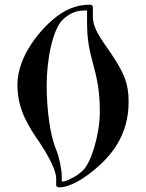

<svg xmlns="http://www.w3.org/2000/svg" viewBox="-20 -798 629 827"><path d="M386 -66C460 -128 534 -215 534 -360C534 -437 515 -477 477 -539C433 -610 380 -664 380 -727V-768C380 -773 374 -778 368 -778C302 -778 253 -751 213 -718C160 -675 55 -561 55 -432C55 -322 107 -248 152 -182C179 -142 222 -68 222 -30V0C222 5 228 9 235 9C289 9 354 -40 386 -66ZM410 -315C410 -220 372 -94 336 -63C315 -45 309 -40 292 -32C273 -23 263 -16 246 -16V-40C246 -66 235 -123 222 -153C197 -211 181 -322 181 -431C181 -538 206 -675 254 -717C289 -747 314 -753 355 -753V-695C355 -646 361 -596 377 -538C399 -457 410 -407 410 -315Z"/></svg>

Font: Ponomar Unicode
Style: Regular
Weight: 400
Version: 1.3